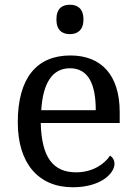

<svg xmlns="http://www.w3.org/2000/svg" viewBox="-20 -780 575 810"><path d="M275 -636C306 -636 332 -652 332 -698C332 -745 306 -760 275 -760C243 -760 218 -745 218 -698C218 -652 243 -636 275 -636ZM287 10C406 10 463 -49 463 -89C463 -106 453 -119 444 -123C420 -87 370 -53 301 -53C205 -53 155 -115 152 -261H485V-307C485 -465 406 -546 277 -546C135 -546 55 -451 55 -264C55 -91 142 10 287 10ZM384 -315H154C161 -430 201 -492 275 -492C355 -492 384 -421 384 -315Z"/></svg>

Font: Noto Serif
Style: Regular
Weight: 400
Designer: Monotype Design Team
Foundry: Monotype Imaging Inc.
Version: Version 2.015